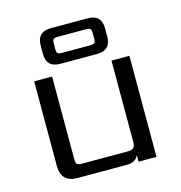

<svg xmlns="http://www.w3.org/2000/svg" viewBox="-105 -797 837 890"><g transform="rotate(-15 313.5 -351.5)"><path d="M213 -628V-607Q213 -589 218 -584Q223 -579 241 -579H372Q390 -579 395 -584Q400 -589 400 -607V-628Q400 -646 395 -651Q390 -656 372 -656H241Q223 -656 218 -651Q213 -646 213 -628ZM395 -532H218Q152 -532 152 -598V-637Q152 -703 218 -703H395Q461 -703 461 -637V-598Q461 -532 395 -532ZM451 -485H537V0H451V-32Q438 0 396 0H159Q80 0 80 -79V-485H166V-90Q166 -70 172 -64.5Q178 -59 197 -59H417Q435 -59 443 -67Q451 -75 451 -94Z"/></g></svg>

Font: Sarpanch
Style: Regular
Weight: 400
Designer: Manushi Parikh (Devanagari and Latin), Jyotish Sonowal (Devanagari)
Foundry: Indian Type Foundry
Version: Version 2.004;PS 1.0;hotconv 1.0.78;makeotf.lib2.5.61930; tt